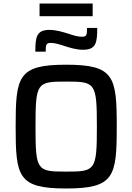

<svg xmlns="http://www.w3.org/2000/svg" viewBox="-20 -1064 753 1092"><path d="M205 -1044V-972H507V-1044ZM181 -770H240C240 -808 241 -820 269 -820C291 -820 317 -812 345 -803C379 -792 413 -781 453 -781C527 -781 533 -823 533 -905H475C475 -867 474 -855 446 -855C421 -855 397 -863 370 -872C335 -883 298 -894 261 -894C187 -894 181 -852 181 -770ZM356 8C630 8 644 -59 644 -344C644 -629 630 -696 356 -696C82 -696 69 -629 69 -344C69 -59 82 8 356 8ZM356 -88C190 -88 182 -93 182 -344C182 -595 190 -600 356 -600C522 -600 531 -595 531 -344C531 -93 522 -88 356 -88Z"/></svg>

Font: Saira UNSAM Medium
Style: Regular
Weight: 500
Designer: Hector Gatti with collaboration of the Omnibus-Type team
Foundry: Omnibus-Type
Version: Version 0.072;PS 000.072;hotconv 1.0.88;makeotf.lib2.5.64775